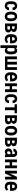

<svg xmlns="http://www.w3.org/2000/svg" viewBox="3851 -4429 781 8523"><g transform="rotate(90 4241.5 -167.5)"><path d="M243.2 -94.7Q263.7 -94.7 279.3 -103.3Q294.9 -111.8 303.7 -130.4Q312.5 -148.9 313 -178.7H431.2Q430.7 -121.1 405.5 -78.6Q380.4 -36.1 338.6 -13.2Q296.9 9.8 245.1 9.8Q192.4 9.8 153.1 -7.1Q113.8 -23.9 88.4 -56.4Q63 -88.9 50.3 -135.7Q37.6 -182.6 37.6 -242.7V-285.6Q37.6 -345.7 50.3 -392.6Q63 -439.5 88.4 -471.9Q113.8 -504.4 152.8 -521.2Q191.9 -538.1 244.6 -538.1Q300.8 -538.1 342.3 -514.6Q383.8 -491.2 407.2 -446Q430.7 -400.9 431.2 -335H313Q312.5 -367.2 304.7 -388.9Q296.9 -410.6 281.5 -422.1Q266.1 -433.6 242.7 -433.6Q217.3 -433.6 201.4 -423.6Q185.5 -413.6 177.2 -394.5Q168.9 -375.5 165.8 -348.1Q162.6 -320.8 162.6 -285.6V-242.7Q162.6 -206.5 165.5 -179Q168.5 -151.4 176.8 -132.6Q185.1 -113.8 201.2 -104.2Q217.3 -94.7 243.2 -94.7Z M498 -244.6V-283.2Q498 -345.2 513.2 -392.8Q528.3 -440.4 556.2 -472.7Q584 -504.9 622.8 -521.5Q661.6 -538.1 709 -538.1Q757.3 -538.1 796.1 -521.5Q835 -504.9 863 -472.7Q891.1 -440.4 906 -392.8Q920.9 -345.2 920.9 -283.2V-244.6Q920.9 -182.6 906 -135.3Q891.1 -87.9 863 -55.4Q835 -22.9 796.1 -6.6Q757.3 9.8 710 9.8Q662.6 9.8 623.8 -6.6Q585 -22.9 556.6 -55.4Q528.3 -87.9 513.2 -135.3Q498 -182.6 498 -244.6ZM623.5 -283.2V-244.6Q623.5 -206.1 629.4 -178Q635.3 -149.9 646.7 -131.3Q658.2 -112.8 674.1 -103.8Q689.9 -94.7 710 -94.7Q731.4 -94.7 747.6 -103.8Q763.7 -112.8 774.4 -131.3Q785.2 -149.9 790.5 -178Q795.9 -206.1 795.9 -244.6V-283.2Q795.9 -320.8 789.8 -349.1Q783.7 -377.4 772.5 -396Q761.2 -414.6 745.1 -424.1Q729 -433.6 709 -433.6Q689.5 -433.6 673.8 -424.1Q658.2 -414.6 646.7 -396Q635.3 -377.4 629.4 -349.1Q623.5 -320.8 623.5 -283.2Z M1237.8 -222.2H1103L1102.1 -312H1211.4Q1233.9 -312 1247.6 -318.1Q1261.2 -324.2 1267.8 -336.2Q1274.4 -348.1 1274.4 -366.2Q1274.4 -381.3 1270.3 -392.6Q1266.1 -403.8 1258.1 -410.9Q1250 -418 1237.8 -421.4Q1225.6 -424.8 1210 -424.8H1146.5V0H1021.5V-528.3H1210Q1253.4 -528.3 1288.6 -519.3Q1323.7 -510.3 1348.6 -492.2Q1373.5 -474.1 1386.7 -446.5Q1399.9 -418.9 1399.9 -381.3Q1399.9 -357.4 1390.4 -335.9Q1380.9 -314.5 1362.8 -297.9Q1344.7 -281.2 1317.9 -270.8Q1291 -260.3 1256.3 -257.3ZM1237.8 0H1068.4L1116.7 -103.5H1237.8Q1258.8 -103.5 1271.5 -110.4Q1284.2 -117.2 1290 -130.4Q1295.9 -143.6 1295.9 -162.1Q1295.9 -180.7 1290.5 -194.3Q1285.2 -208 1272.7 -215.1Q1260.3 -222.2 1237.8 -222.2H1126L1127 -312H1253.9L1285.6 -276.4Q1332.5 -272.9 1362.5 -255.1Q1392.6 -237.3 1407 -210.2Q1421.4 -183.1 1421.4 -150.9Q1421.4 -113.3 1409.2 -85Q1397 -56.6 1373.8 -37.8Q1350.6 -19 1316.4 -9.5Q1282.2 0 1237.8 0Z M1719.2 9.8Q1666.5 9.8 1625.7 -6.3Q1585 -22.5 1556.6 -53.2Q1528.3 -84 1513.4 -128.9Q1498.5 -173.8 1498.5 -231.9V-279.3Q1498.5 -345.2 1513.7 -393.8Q1528.8 -442.4 1555.9 -474.4Q1583 -506.3 1621.3 -522.2Q1659.7 -538.1 1706.1 -538.1Q1755.9 -538.1 1793.2 -521.7Q1830.6 -505.4 1855 -473.1Q1879.4 -440.9 1891.4 -393.3Q1903.3 -345.7 1903.3 -283.2V-223.1H1554.7V-314.5H1780.3V-326.7Q1779.3 -360.8 1772 -384.8Q1764.6 -408.7 1748.8 -421.1Q1732.9 -433.6 1705.6 -433.6Q1684.1 -433.6 1668.5 -425Q1652.8 -416.5 1643.3 -398.7Q1633.8 -380.9 1628.9 -351.3Q1624 -321.8 1624 -279.3V-231.9Q1624 -194.3 1630.9 -168.2Q1637.7 -142.1 1650.9 -125.7Q1664.1 -109.4 1683.1 -102.1Q1702.1 -94.7 1727.5 -94.7Q1765.6 -94.7 1794.4 -108.6Q1823.2 -122.6 1844.2 -146L1896.5 -69.3Q1882.3 -50.3 1857.9 -32Q1833.5 -13.7 1799.1 -2Q1764.6 9.8 1719.2 9.8Z M2113.8 -426.8V203.1H1988.8V-528.3H2104ZM2393.1 -283.7V-245.1Q2393.1 -183.1 2382.1 -135.7Q2371.1 -88.4 2349.6 -55.7Q2328.1 -22.9 2296.4 -6.6Q2264.6 9.8 2222.2 9.8Q2182.1 9.8 2153.3 -8.3Q2124.5 -26.4 2104.5 -59.1Q2084.5 -91.8 2072.8 -135.7Q2061 -179.7 2055.2 -231V-290.5Q2060.5 -345.2 2072 -390.6Q2083.5 -436 2103.5 -469.2Q2123.5 -502.4 2152.6 -520.3Q2181.6 -538.1 2221.2 -538.1Q2264.2 -538.1 2296.4 -522.7Q2328.6 -507.3 2350.1 -476.1Q2371.6 -444.8 2382.3 -396.7Q2393.1 -348.6 2393.1 -283.7ZM2267.6 -245.1V-283.7Q2267.6 -322.8 2262.9 -351.1Q2258.3 -379.4 2248.3 -397.5Q2238.3 -415.5 2222.4 -424.1Q2206.5 -432.6 2184.1 -432.6Q2162.6 -432.6 2146.5 -424.1Q2130.4 -415.5 2120.1 -399.9Q2109.9 -384.3 2103.8 -362.5Q2097.7 -340.8 2096.7 -314.5V-206.5Q2099.1 -175.3 2108.2 -149.9Q2117.2 -124.5 2135.7 -109.6Q2154.3 -94.7 2185.1 -94.7Q2207.5 -94.7 2223.4 -104Q2239.3 -113.3 2249.3 -131.8Q2259.3 -150.4 2263.4 -178.7Q2267.6 -207 2267.6 -245.1Z M2484.9 -528.3H2610.4V-104.5H2722.2V-528.3H2847.7V-104.5H2960V-528.3H3085.4V0H2484.9Z M3408.7 9.8Q3356 9.8 3315.2 -6.3Q3274.4 -22.5 3246.1 -53.2Q3217.8 -84 3202.9 -128.9Q3188 -173.8 3188 -231.9V-279.3Q3188 -345.2 3203.1 -393.8Q3218.3 -442.4 3245.4 -474.4Q3272.5 -506.3 3310.8 -522.2Q3349.1 -538.1 3395.5 -538.1Q3445.3 -538.1 3482.7 -521.7Q3520 -505.4 3544.4 -473.1Q3568.8 -440.9 3580.8 -393.3Q3592.8 -345.7 3592.8 -283.2V-223.1H3244.1V-314.5H3469.7V-326.7Q3468.8 -360.8 3461.4 -384.8Q3454.1 -408.7 3438.2 -421.1Q3422.4 -433.6 3395 -433.6Q3373.5 -433.6 3357.9 -425Q3342.3 -416.5 3332.8 -398.7Q3323.2 -380.9 3318.4 -351.3Q3313.5 -321.8 3313.5 -279.3V-231.9Q3313.5 -194.3 3320.3 -168.2Q3327.1 -142.1 3340.3 -125.7Q3353.5 -109.4 3372.6 -102.1Q3391.6 -94.7 3417 -94.7Q3455.1 -94.7 3483.9 -108.6Q3512.7 -122.6 3533.7 -146L3585.9 -69.3Q3571.8 -50.3 3547.4 -32Q3522.9 -13.7 3488.5 -2Q3454.1 9.8 3408.7 9.8Z M3981.4 -312.5V-208.5H3767.1V-312.5ZM3805.2 -528.3V0H3679.7V-528.3ZM4069.3 -528.3V0H3943.8V-528.3Z M4368.7 -94.7Q4389.2 -94.7 4404.8 -103.3Q4420.4 -111.8 4429.2 -130.4Q4438 -148.9 4438.5 -178.7H4556.6Q4556.2 -121.1 4531 -78.6Q4505.9 -36.1 4464.1 -13.2Q4422.4 9.8 4370.6 9.8Q4317.9 9.8 4278.6 -7.1Q4239.3 -23.9 4213.9 -56.4Q4188.5 -88.9 4175.8 -135.7Q4163.1 -182.6 4163.1 -242.7V-285.6Q4163.1 -345.7 4175.8 -392.6Q4188.5 -439.5 4213.9 -471.9Q4239.3 -504.4 4278.3 -521.2Q4317.4 -538.1 4370.1 -538.1Q4426.3 -538.1 4467.8 -514.6Q4509.3 -491.2 4532.7 -446Q4556.2 -400.9 4556.6 -335H4438.5Q4438 -367.2 4430.2 -388.9Q4422.4 -410.6 4407 -422.1Q4391.6 -433.6 4368.2 -433.6Q4342.8 -433.6 4326.9 -423.6Q4311 -413.6 4302.7 -394.5Q4294.4 -375.5 4291.3 -348.1Q4288.1 -320.8 4288.1 -285.6V-242.7Q4288.1 -206.5 4291 -179Q4293.9 -151.4 4302.2 -132.6Q4310.5 -113.8 4326.7 -104.2Q4342.8 -94.7 4368.7 -94.7Z M4871.1 -528.3V0H4745.6V-528.3ZM5009.3 -528.3V-424.8H4608.9V-528.3Z M5312 -222.2H5177.2L5176.3 -312H5285.6Q5308.1 -312 5321.8 -318.1Q5335.4 -324.2 5342 -336.2Q5348.6 -348.1 5348.6 -366.2Q5348.6 -381.3 5344.5 -392.6Q5340.3 -403.8 5332.3 -410.9Q5324.2 -418 5312 -421.4Q5299.8 -424.8 5284.2 -424.8H5220.7V0H5095.7V-528.3H5284.2Q5327.6 -528.3 5362.8 -519.3Q5397.9 -510.3 5422.9 -492.2Q5447.8 -474.1 5460.9 -446.5Q5474.1 -418.9 5474.1 -381.3Q5474.1 -357.4 5464.6 -335.9Q5455.1 -314.5 5437 -297.9Q5418.9 -281.2 5392.1 -270.8Q5365.2 -260.3 5330.6 -257.3ZM5312 0H5142.6L5190.9 -103.5H5312Q5333 -103.5 5345.7 -110.4Q5358.4 -117.2 5364.3 -130.4Q5370.1 -143.6 5370.1 -162.1Q5370.1 -180.7 5364.7 -194.3Q5359.4 -208 5346.9 -215.1Q5334.5 -222.2 5312 -222.2H5200.2L5201.2 -312H5328.1L5359.9 -276.4Q5406.7 -272.9 5436.8 -255.1Q5466.8 -237.3 5481.2 -210.2Q5495.6 -183.1 5495.6 -150.9Q5495.6 -113.3 5483.4 -85Q5471.2 -56.6 5448 -37.8Q5424.8 -19 5390.6 -9.5Q5356.4 0 5312 0Z M5569.8 -244.6V-283.2Q5569.8 -345.2 5585 -392.8Q5600.1 -440.4 5627.9 -472.7Q5655.8 -504.9 5694.6 -521.5Q5733.4 -538.1 5780.8 -538.1Q5829.1 -538.1 5867.9 -521.5Q5906.7 -504.9 5934.8 -472.7Q5962.9 -440.4 5977.8 -392.8Q5992.7 -345.2 5992.7 -283.2V-244.6Q5992.7 -182.6 5977.8 -135.3Q5962.9 -87.9 5934.8 -55.4Q5906.7 -22.9 5867.9 -6.6Q5829.1 9.8 5781.7 9.8Q5734.4 9.8 5695.6 -6.6Q5656.7 -22.9 5628.4 -55.4Q5600.1 -87.9 5585 -135.3Q5569.8 -182.6 5569.8 -244.6ZM5695.3 -283.2V-244.6Q5695.3 -206.1 5701.2 -178Q5707 -149.9 5718.5 -131.3Q5730 -112.8 5745.8 -103.8Q5761.7 -94.7 5781.7 -94.7Q5803.2 -94.7 5819.3 -103.8Q5835.4 -112.8 5846.2 -131.3Q5856.9 -149.9 5862.3 -178Q5867.7 -206.1 5867.7 -244.6V-283.2Q5867.7 -320.8 5861.6 -349.1Q5855.5 -377.4 5844.2 -396Q5833 -414.6 5816.9 -424.1Q5800.8 -433.6 5780.8 -433.6Q5761.2 -433.6 5745.6 -424.1Q5730 -414.6 5718.5 -396Q5707 -377.4 5701.2 -349.1Q5695.3 -320.8 5695.3 -283.2Z M6309.6 -222.2H6174.8L6173.8 -312H6283.2Q6305.7 -312 6319.3 -318.1Q6333 -324.2 6339.6 -336.2Q6346.2 -348.1 6346.2 -366.2Q6346.2 -381.3 6342 -392.6Q6337.9 -403.8 6329.8 -410.9Q6321.8 -418 6309.6 -421.4Q6297.4 -424.8 6281.7 -424.8H6218.3V0H6093.3V-528.3H6281.7Q6325.2 -528.3 6360.4 -519.3Q6395.5 -510.3 6420.4 -492.2Q6445.3 -474.1 6458.5 -446.5Q6471.7 -418.9 6471.7 -381.3Q6471.7 -357.4 6462.2 -335.9Q6452.6 -314.5 6434.6 -297.9Q6416.5 -281.2 6389.6 -270.8Q6362.8 -260.3 6328.1 -257.3ZM6309.6 0H6140.1L6188.5 -103.5H6309.6Q6330.6 -103.5 6343.3 -110.4Q6356 -117.2 6361.8 -130.4Q6367.7 -143.6 6367.7 -162.1Q6367.7 -180.7 6362.3 -194.3Q6356.9 -208 6344.5 -215.1Q6332 -222.2 6309.6 -222.2H6197.8L6198.7 -312H6325.7L6357.4 -276.4Q6404.3 -272.9 6434.3 -255.1Q6464.4 -237.3 6478.8 -210.2Q6493.2 -183.1 6493.2 -150.9Q6493.2 -113.3 6481 -85Q6468.8 -56.6 6445.6 -37.8Q6422.4 -19 6388.2 -9.5Q6354 0 6309.6 0Z M6822.8 -114.3V-368.2Q6822.8 -394 6816.2 -409.2Q6809.6 -424.3 6796.9 -431.4Q6784.2 -438.5 6765.6 -438.5Q6745.6 -438.5 6731.9 -430.4Q6718.3 -422.4 6711.7 -407.5Q6705.1 -392.6 6705.1 -372.6H6579.6Q6579.6 -405.8 6592.8 -435.5Q6606 -465.3 6630.9 -488.5Q6655.8 -511.7 6690.9 -524.9Q6726.1 -538.1 6769.5 -538.1Q6821.3 -538.1 6861.6 -520.8Q6901.9 -503.4 6925 -465.6Q6948.2 -427.7 6948.2 -366.7V-125.5Q6948.2 -85 6952.9 -56.6Q6957.5 -28.3 6966.8 -8.3V0H6839.8Q6831.5 -20.5 6827.1 -52Q6822.8 -83.5 6822.8 -114.3ZM6838.9 -322.3 6839.4 -244.1H6786.6Q6764.6 -244.1 6747.8 -237.8Q6731 -231.4 6719.2 -219.7Q6707.5 -208 6701.7 -191.9Q6695.8 -175.8 6695.8 -156.7Q6695.8 -134.8 6702.1 -120.4Q6708.5 -106 6720.7 -98.9Q6732.9 -91.8 6750.5 -91.8Q6775.4 -91.8 6793.7 -102.5Q6812 -113.3 6821.5 -128.2Q6831.1 -143.1 6828.6 -156.2L6856.9 -105.5Q6852.1 -87.4 6841.8 -67.4Q6831.5 -47.4 6815.7 -29.8Q6799.8 -12.2 6777.1 -1.2Q6754.4 9.8 6723.6 9.8Q6680.2 9.8 6645.3 -9.3Q6610.4 -28.3 6590.3 -63.2Q6570.3 -98.1 6570.3 -147Q6570.3 -187 6583.5 -219.2Q6596.7 -251.5 6622.3 -274.4Q6647.9 -297.4 6687.5 -309.8Q6727.1 -322.3 6780.3 -322.3Z M7360.4 -312.5V-208.5H7146V-312.5ZM7184.1 -528.3V0H7058.6V-528.3ZM7448.2 -528.3V0H7322.8V-528.3Z M7684.1 -216.3 7829.1 -528.3H7950.7V0H7826.7V-311L7682.1 0H7560.1V-528.3H7684.1Z M8267.6 9.8Q8214.8 9.8 8174.1 -6.3Q8133.3 -22.5 8105 -53.2Q8076.7 -84 8061.8 -128.9Q8046.9 -173.8 8046.9 -231.9V-279.3Q8046.9 -345.2 8062 -393.8Q8077.1 -442.4 8104.2 -474.4Q8131.3 -506.3 8169.7 -522.2Q8208 -538.1 8254.4 -538.1Q8304.2 -538.1 8341.6 -521.7Q8378.9 -505.4 8403.3 -473.1Q8427.7 -440.9 8439.7 -393.3Q8451.7 -345.7 8451.7 -283.2V-223.1H8103V-314.5H8328.6V-326.7Q8327.6 -360.8 8320.3 -384.8Q8313 -408.7 8297.1 -421.1Q8281.2 -433.6 8253.9 -433.6Q8232.4 -433.6 8216.8 -425Q8201.2 -416.5 8191.7 -398.7Q8182.1 -380.9 8177.2 -351.3Q8172.4 -321.8 8172.4 -279.3V-231.9Q8172.4 -194.3 8179.2 -168.2Q8186 -142.1 8199.2 -125.7Q8212.4 -109.4 8231.4 -102.1Q8250.5 -94.7 8275.9 -94.7Q8314 -94.7 8342.8 -108.6Q8371.6 -122.6 8392.6 -146L8444.8 -69.3Q8430.7 -50.3 8406.2 -32Q8381.8 -13.7 8347.4 -2Q8313 9.8 8267.6 9.8Z"/></g></svg>

Font: Roboto Condensed SemiBold
Style: Regular
Weight: 600
Designer: Christian Robertson
Foundry: Google
Version: Version 3.008; 2023